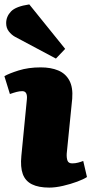

<svg xmlns="http://www.w3.org/2000/svg" viewBox="-22 -838 417 872"><path d="M100 -386Q102 -404 97 -414Q92 -424 79 -424Q67 -424 53.5 -420.5Q40 -417 23 -411L-2 -492Q18 -504 62.5 -518Q107 -532 163 -532Q209 -532 242.5 -518Q276 -504 293 -472.5Q310 -441 306 -390L281 -140Q280 -121 284.5 -108.5Q289 -96 306 -96Q320 -96 333 -99.5Q346 -103 356 -107L373 -34Q358 -24 328.5 -13Q299 -2 264.5 6Q230 14 202 14Q153 14 123 -1Q93 -16 81.5 -47.5Q70 -79 75 -130ZM274 -616 232 -572 46 -671Q30 -680 18 -695.5Q6 -711 6 -733Q6 -763 28 -786Q50 -809 111 -818Z"/></svg>

Font: Literata 18pt Black
Style: Italic
Weight: 900
Italic angle: -2°
Designer: Latin by Veronika Burian and Jose Scaglione. Greek by Irene Vlachou. Cyrillic by Vera Evstafieva
Foundry: TypeTogether
Version: Version 3.103;gftools[0.9.29]